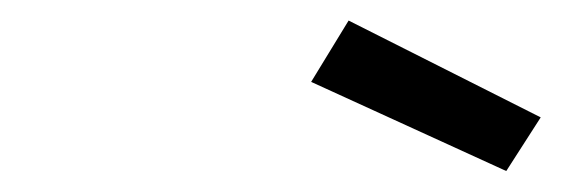

<svg xmlns="http://www.w3.org/2000/svg" viewBox="-20 -761 558 185"><path d="M315.9 -741.2 501 -647.9 467.8 -596.2 279.8 -682.1Z"/></svg>

Font: TitilliumWeb-Italic
Style: Italic
Weight: 400
Italic angle: -13°
Version: Version 1.001;PS 57.000;hotconv 1.0.70;makeotf.lib2.5.55311